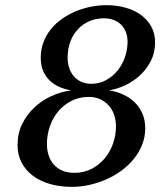

<svg xmlns="http://www.w3.org/2000/svg" viewBox="-20 -707 639 743"><path d="M268.1 -38.1Q303.7 -38.1 333.3 -53Q362.8 -67.9 384 -92.8Q405.3 -117.7 417 -150.1Q428.7 -182.6 428.7 -218.3Q428.7 -243.2 421.1 -264.2Q413.6 -285.2 399.7 -300Q385.7 -314.9 366.5 -323.5Q347.2 -332 323.7 -332Q287.1 -332 257.1 -316.9Q227.1 -301.8 205.8 -276.6Q184.6 -251.5 173.1 -218.3Q161.6 -185.1 161.6 -149.4Q161.6 -126.5 168 -106.4Q174.3 -86.4 187.5 -71Q200.7 -55.7 220.7 -46.9Q240.7 -38.1 268.1 -38.1ZM382.3 -636.2Q352.5 -636.2 326.9 -625.5Q301.3 -614.7 282.2 -594.7Q263.2 -574.7 252.4 -546.4Q241.7 -518.1 241.7 -482.9Q241.7 -462.9 247.6 -444.8Q253.4 -426.8 264.9 -412.8Q276.4 -398.9 293.5 -390.9Q310.5 -382.8 333.5 -382.8Q364.7 -382.8 390.6 -397Q416.5 -411.1 435.1 -434.1Q453.6 -457 463.6 -486.1Q473.6 -515.1 473.6 -545.4Q473.6 -566.9 466.8 -583.7Q460 -600.6 447.8 -612.3Q435.5 -624 418.7 -630.1Q401.9 -636.2 382.3 -636.2ZM580.1 -543Q580.1 -502.9 563.5 -470.7Q546.9 -438.5 521 -414.8Q495.1 -391.1 463.4 -376.5Q431.6 -361.8 401.9 -357.4Q431.2 -353 456.5 -341.3Q481.9 -329.6 501 -311.3Q520 -293 531 -267.6Q542 -242.2 542 -210.4Q542 -177.7 530.5 -148.2Q519 -118.7 499 -93.5Q479 -68.4 451.9 -48.1Q424.8 -27.8 393.1 -13.7Q361.3 0.5 326.9 8.3Q292.5 16.1 257.8 16.1Q211.4 16.1 172.9 4.9Q134.3 -6.3 106.4 -27.6Q78.6 -48.8 63.2 -78.6Q47.9 -108.4 47.9 -146Q47.9 -189.9 65.4 -226.3Q83 -262.7 112.1 -290.3Q141.1 -317.9 178.5 -335Q215.8 -352.1 255.4 -357.4Q233.9 -360.8 212.6 -369.4Q191.4 -377.9 174.8 -393.1Q158.2 -408.2 147.9 -430.4Q137.7 -452.6 137.7 -483.4Q137.7 -516.1 148.2 -543.7Q158.7 -571.3 177 -594Q195.3 -616.7 220 -634Q244.6 -651.4 272.7 -663.1Q300.8 -674.8 331.5 -680.9Q362.3 -687 392.1 -687Q430.7 -687 465.1 -677.5Q499.5 -668 524.9 -649.7Q550.3 -631.3 565.2 -604.5Q580.1 -577.6 580.1 -543Z"/></svg>

Font: Charis SIL Am
Style: Italic
Weight: 400
Italic angle: -11°
Foundry: SIL International
Version: Version 5.000